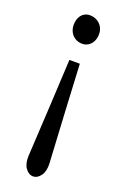

<svg xmlns="http://www.w3.org/2000/svg" viewBox="-149 -598 563 865"><g transform="rotate(20 132.0 -165.0)"><path d="M181 139Q183 177 167.5 198.5Q152 220 131 220Q110 220 94.5 198.5Q79 177 81 139Q86 46 94 -96.5Q102 -239 106 -329H156Q160 -239 168 -96.5Q176 46 181 139ZM192 -484Q192 -464 184.5 -449Q177 -434 164 -425.5Q151 -417 135 -417Q116 -417 101 -426Q86 -435 78 -450.5Q70 -466 70 -484Q70 -504 77 -519Q84 -534 96.5 -542Q109 -550 124 -550Q144 -550 159.5 -541Q175 -532 183.5 -517Q192 -502 192 -484Z"/></g></svg>

Font: TMT Limkin
Style: Regular
Weight: 400
Designer: Gabriel Drozdov
Version: Version 1.000;Glyphs 3.1.2 (3151)